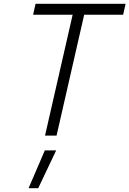

<svg xmlns="http://www.w3.org/2000/svg" viewBox="-20 -717 684 1015"><path d="M168 -697H644L631 -639H425L279 0H218L364 -639H155ZM217 78H277L182 278H131Z"/></svg>

Font: Panefresco 250wt
Style: Italic
Weight: 300
Version: Version 1.000